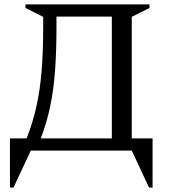

<svg xmlns="http://www.w3.org/2000/svg" viewBox="-20 -680 764 867"><path d="M95 -644V-660H655V-644L575 -604V-55H669V167H653L575 0H119L41 167H25V-55H100Q128 -125 144.5 -199.5Q161 -274 168 -361Q175 -448 175 -556V-604ZM485 -55V-605H235V-556Q235 -447 228.5 -360Q222 -273 206.5 -199Q191 -125 164 -55Z"/></svg>

Font: Spectral
Style: Regular
Weight: 400
Designer: Jean-Baptiste Levee
Foundry: Production Type
Version: Version 2.001